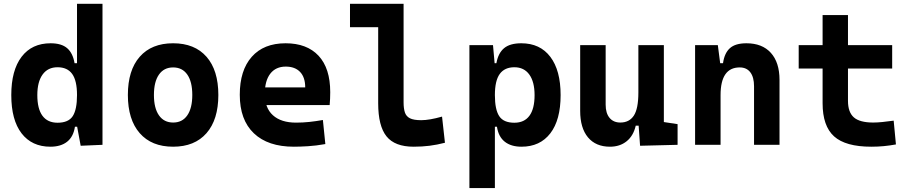

<svg xmlns="http://www.w3.org/2000/svg" viewBox="-20 -752 4728 997"><path d="M241.7 9.8Q145.5 9.8 92 -59.6Q38.6 -128.9 38.6 -258.3Q38.6 -386.7 92 -457Q145.5 -527.3 242.7 -527.3Q299.3 -527.3 328.9 -501.7Q358.4 -476.1 367.2 -423.8H410.2L379.9 -258.3Q379.9 -333.5 354.7 -368.2Q329.6 -402.8 278.8 -402.8Q228.5 -402.8 201.2 -365Q173.8 -327.1 173.8 -258.3Q173.8 -187 200.4 -150.9Q227.1 -114.7 278.8 -114.7Q335.4 -114.7 357.7 -148.9Q379.9 -183.1 379.9 -258.3L415 -93.8H369.1Q361.3 -42 328.6 -16.1Q295.9 9.8 241.7 9.8ZM398.9 4.9 379.9 -97.7V-732.4H512.2V0Z M878.9 9.8Q767.1 9.8 705.6 -60.5Q644 -130.9 644 -258.8Q644 -387.2 705.6 -457.3Q767.1 -527.3 878.9 -527.3Q990.8 -527.3 1052.3 -457.3Q1113.8 -387.2 1113.8 -258.8Q1113.8 -130.9 1052.3 -60.5Q990.8 9.8 878.9 9.8ZM879.2 -115.7Q926.8 -115.7 952.6 -153.1Q978.5 -190.5 978.5 -258.9Q978.5 -327.6 952.6 -364.7Q926.7 -401.9 878.9 -401.9Q831.5 -401.9 805.4 -364.7Q779.3 -327.5 779.3 -258.8Q779.3 -190.4 805.4 -153.1Q831.5 -115.7 879.2 -115.7Z M1505.9 9.8Q1371.4 9.8 1298.3 -59.8Q1225.1 -129.4 1225.1 -259.8Q1225.1 -386.7 1287.3 -457Q1349.5 -527.3 1462.9 -527.3Q1573.7 -527.3 1634.3 -462.4Q1694.8 -397.4 1694.8 -273.4Q1694.8 -238.3 1691.8 -206.5H1312V-298.3H1564.9Q1564.9 -350.5 1538.3 -378.4Q1511.7 -406.2 1463.9 -406.2Q1412.1 -406.2 1383.5 -369.4Q1355 -332.5 1355 -264.6Q1355 -191.5 1397.3 -153.4Q1439.6 -115.2 1517.6 -115.2Q1552.8 -115.2 1586.9 -118.9Q1621.1 -122.6 1656.7 -128.9L1669.4 -3.9Q1619.8 4.9 1578.7 7.3Q1537.5 9.8 1505.9 9.8Z M2127.9 9.8Q2030.3 9.8 1987.1 -43.9Q1943.8 -97.7 1943.8 -215.8V-732.4H2075.7V-220.7Q2075.7 -188.5 2082.5 -168Q2089.4 -147.5 2108.9 -137.7Q2128.4 -127.9 2167 -127.9Q2210 -127.9 2275.4 -146.5L2290.5 -10.7Q2249 0 2210.4 4.9Q2171.9 9.8 2127.9 9.8ZM1797.4 -610.8V-732.4H1952.6V-610.8Z M2417.5 224.6V-517.6H2540L2549.8 -408.2V224.6ZM2688 9.8Q2633.8 9.8 2601.1 -16.1Q2568.4 -42 2560.5 -93.8H2514.6L2549.8 -258.3Q2549.8 -183.1 2572.3 -148.9Q2594.7 -114.7 2650.9 -114.7Q2702.6 -114.7 2729.2 -150.9Q2755.9 -187 2755.9 -258.3Q2755.9 -327.1 2728.5 -365Q2701.2 -402.8 2650.9 -402.8Q2600.6 -402.8 2575.2 -368.2Q2549.8 -333.5 2549.8 -258.3L2519.5 -423.8H2557.6Q2566.9 -476.1 2597.4 -501.7Q2627.9 -527.3 2687 -527.3Q2784.2 -527.3 2837.6 -457Q2891.1 -386.7 2891.1 -258.3Q2891.1 -128.9 2837.6 -59.6Q2784.2 9.8 2688 9.8Z M3147.5 9.8Q3073.6 9.8 3033.1 -38.8Q2992.7 -87.4 2992.7 -175.8V-517.6H3125V-208.5Q3125 -164.1 3145.3 -139.9Q3165.5 -115.7 3201.2 -115.7Q3247.6 -115.7 3271.3 -151.6Q3294.9 -187.5 3294.9 -272L3321.3 -99.6H3281.2Q3269.2 -46.9 3234.1 -18.6Q3199 9.8 3147.5 9.8ZM3303.7 4.9 3294.9 -119.1V-210H3427.2V-118.2L3498.5 -107.4V0ZM3294.9 -146.5V-517.6H3427.2V-175.8Z M3895.5 0V-304.2Q3895.5 -351.1 3876.2 -376.5Q3856.9 -401.9 3821.1 -401.9Q3721.7 -401.9 3721.7 -258.3L3691.4 -423.8H3734.4Q3741.7 -476.1 3770 -501.7Q3798.3 -527.3 3856 -527.3Q3938 -527.3 3982.9 -477.5Q4027.8 -427.7 4027.8 -336.9V0ZM3589.4 0V-517.6H3707.5L3721.7 -408.2V0Z M4504.4 9.8Q4370.7 9.8 4311.1 -43.9Q4251.5 -97.7 4251.5 -215.8V-283.2H4383.3V-228.5Q4383.3 -169.3 4413.8 -142.5Q4444.3 -115.7 4514.2 -115.7Q4536.6 -115.7 4562.2 -118.4Q4587.7 -121.1 4620.6 -125.5L4632.3 -2Q4600.1 3.9 4569.5 6.8Q4538.9 9.8 4504.4 9.8ZM4251.5 -252.4V-673.8H4383.3V-252.4ZM4127.4 -396V-517.6H4612.8V-396Z"/></svg>

Font: Cascadia Mono
Style: Regular
Weight: 400
Monospace: yes
Designer: Aaron Bell
Foundry: Saja Typeworks
Version: Version 2404.023